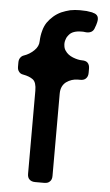

<svg xmlns="http://www.w3.org/2000/svg" viewBox="-54 -796 477 833"><g transform="rotate(5 184.5 -380.0)"><path d="M209 -628.9Q204.1 -613.3 206.1 -601.6Q207 -588.9 213.9 -579.1Q225.6 -561.5 248 -552.7Q270.5 -543.9 288.1 -543.9Q304.7 -543.9 312.5 -536.1Q321.3 -527.3 321.3 -510.7Q321.3 -504.9 321.3 -492.2Q321.3 -476.6 312.5 -467.8Q304.7 -459 288.1 -459Q284.2 -459 277.3 -459Q250 -459 226.6 -442.4Q204.1 -424.8 204.1 -391.6Q204.1 -272.5 204.1 -33.2Q204.1 -16.6 195.3 -8.8Q187.5 0 170.9 0Q157.2 0 131.8 0Q115.2 0 106.4 -8.8Q97.7 -16.6 97.7 -33.2Q97.7 -153.3 97.7 -394.5Q97.7 -431.6 82 -443.4Q66.4 -455.1 39.1 -460Q26.4 -461.9 20.5 -470.7Q13.7 -478.5 13.7 -492.2Q13.7 -499 13.7 -510.7Q13.7 -523.4 19.5 -531.2Q25.4 -540 35.2 -543Q58.6 -550.8 78.1 -569.3Q97.7 -587.9 97.7 -611.3Q98.6 -635.7 104.5 -656.2Q109.4 -675.8 120.1 -692.4Q131.8 -709 146.5 -721.7Q161.1 -734.4 179.7 -743.2Q198.2 -751 217.8 -755.9Q238.3 -759.8 259.8 -759.8Q275.4 -759.8 289.1 -758.8Q302.7 -756.8 314.5 -754.9Q314.5 -754.9 315.4 -754.9Q315.4 -753.9 315.4 -753.9Q332 -751 337.9 -740.2Q340.8 -734.4 340.8 -727.5Q340.8 -720.7 338.9 -712.9Q336.9 -708 335.9 -702.1Q334 -697.3 332 -691.4Q328.1 -676.8 317.4 -670.9Q306.6 -665 291 -667Q287.1 -667 283.2 -668Q279.3 -668 275.4 -668Q255.9 -668 242.2 -663.1Q228.5 -658.2 220.7 -648.4Q215.8 -642.6 211.9 -635.7Q209 -628.9 207 -620.1Q208 -623 209 -628.9Z"/></g></svg>

Font: DeepSea
Style: Medium
Weight: 500
Designer: Stem
Version: Version 3.019;git-0a5106e0b